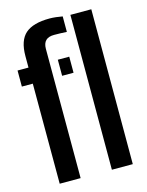

<svg xmlns="http://www.w3.org/2000/svg" viewBox="-121 -884 733 958"><g transform="rotate(-15 245.5 -405.0)"><path d="M9 -517V-600H65.5V-660Q65.5 -740 105.2 -774.8Q145 -809.5 230 -809.5Q245 -809.5 263 -807.5Q281 -805.5 296.5 -802.5V-722.5Q263 -724.5 230.5 -724.5Q173.5 -724.5 173.5 -668L174 0H66L65.5 -517ZM217 -517V-600H276V-517ZM335.5 0V-800H443.5V0Z"/></g></svg>

Font: Big Shoulders Stencil Display
Style: Bold
Weight: 700
Designer: Patric King
Foundry: XO Type Co
Version: Version 1.000